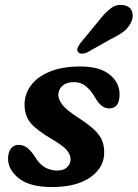

<svg xmlns="http://www.w3.org/2000/svg" viewBox="-20 -742 555 774"><path d="M211 -54.5Q236 -54.5 250.2 -67.5Q264.5 -80.5 264.5 -100Q264 -119.5 249.2 -137Q234.5 -154.5 186 -183Q128.5 -217 104.2 -245.5Q80 -274 79 -317.5Q78 -360.5 103.5 -396Q129 -431.5 179.8 -452.8Q230.5 -474 304 -474Q381 -474 421.5 -441.8Q462 -409.5 462 -361.5Q462 -305 420 -305Q404.5 -305 391.2 -314.5Q378 -324 363.5 -348.5Q346.5 -378 326.2 -394.5Q306 -411 278 -411Q248 -411 231.5 -396Q215 -381 215 -358Q216 -339.5 231.8 -319.2Q247.5 -299 292.5 -269.5Q334.5 -242.5 357.8 -221Q381 -199.5 390.2 -178.5Q399.5 -157.5 400 -131.5Q402 -69 346 -28.5Q290 12 189.5 12Q100 12 56 -23Q12 -58 12.5 -103.5Q13 -129.5 24.5 -143.8Q36 -158 54.5 -158Q74.5 -158 89.5 -146.2Q104.5 -134.5 119 -113Q138.5 -80 161.2 -67.2Q184 -54.5 211 -54.5ZM374 -653Q400 -687.5 425 -707.2Q450 -727 479.5 -721Q504 -716.5 511.8 -696.8Q519.5 -677 509.5 -654.5Q499.5 -632 480 -616.2Q460.5 -600.5 427 -584.5L331 -530.5Q320 -525.5 309.5 -525.8Q299 -526 294.5 -532.5Q289 -540 293.2 -549.8Q297.5 -559.5 305 -569.5Z"/></svg>

Font: Fraunces 9pt S100 SemiBold
Style: Italic
Weight: 600
Italic angle: -16°
Version: Version 1.000; ttfautohint (v1.8.3)